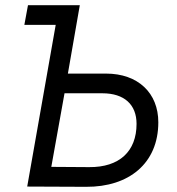

<svg xmlns="http://www.w3.org/2000/svg" viewBox="-20 -720 683 741"><path d="M74 -624H195L85 0L312 1C478 2 591 -90 591 -248C591 -361 513 -436 389 -436H242L288 -700H88ZM178 -76 229 -360H375C460 -360 507 -316 507 -242C507 -136 441 -74 324 -75Z"/></svg>

Font: Fixel Display
Style: Italic
Weight: 400
Italic angle: -10°
Designer: AlfaBravo + MacPaw
Foundry: Kyrylo Tkachov, Marchela Mozhyna, Serhii Makarenko, Maria Weinstein, Zakhar Kryvoshyya
Version: Version 1.210;Glyphs 3.2 (3217)